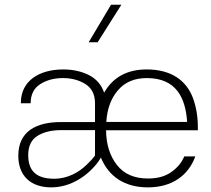

<svg xmlns="http://www.w3.org/2000/svg" viewBox="-20 -789 895 814"><path d="M356 -609.9H394L494.6 -769H450.7ZM57.6 -128.9C57.6 -42.5 111.3 5.4 197.3 5.4C307.6 5.4 385.7 -80.1 407.7 -121.1C440.9 -39.6 509.8 5.4 606.9 5.4C708 5.4 778.3 -43.9 808.1 -126H761.2C751 -101.1 733.4 -79.1 707.5 -60.5C681.6 -41.5 648.4 -32.2 607.4 -32.2C549.3 -32.2 505.4 -51.3 475.6 -89.8C445.8 -127.9 430.2 -176.8 429.7 -236.8H818.8V-249C818.8 -294.4 812 -335.4 798.3 -372.6C771 -446.8 707 -494.6 602.1 -494.6C519 -494.6 459 -461.9 421.4 -396C410.6 -428.7 389.6 -453.6 357.9 -470.2C326.2 -486.3 289.6 -494.6 248 -494.6C147 -494.6 68.4 -446.8 68.4 -353V-351.1H109.9C109.9 -387.7 123.5 -415 150.4 -432.1C177.2 -449.2 209 -458 246.6 -458C284.2 -458 315.9 -449.2 342.8 -432.1C369.6 -415 382.8 -387.7 382.8 -351.1V-271.5H238.3C135.3 -271.5 57.6 -233.4 57.6 -128.9ZM430.7 -272C434.1 -326.7 450.2 -371.6 480 -406.2C509.3 -440.9 550.3 -458 602.5 -458C726.6 -458 766.6 -375 773.4 -272ZM209.5 -31.2C128.9 -31.2 99.6 -69.3 99.6 -131.8C99.6 -169.4 112.8 -196.8 138.7 -212.9C164.6 -229 197.8 -237.3 239.3 -237.3H382.8V-129.4C375 -118.7 363.3 -105.5 347.2 -90.3C314.9 -59.1 267.6 -31.2 209.5 -31.2Z"/></svg>

Font: Estedad ExtraLight
Style: Regular
Weight: 200
Designer: Amin Abedi
Version: Version 7.3